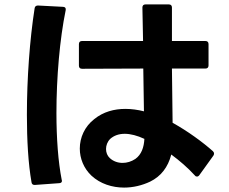

<svg xmlns="http://www.w3.org/2000/svg" viewBox="-20 -801 1040 871"><path d="M661 23C710 -1 742 -42 757 -100C795 -72 832 -40 864 -5C867 -1 870 0 874 0C877 0 881 -2 884 -6L948 -95C950 -98 951 -101 951 -104C951 -108 950 -111 946 -115C901 -155 832 -206 763 -244L760 -490H912C921 -490 926 -495 926 -504V-601C926 -610 921 -615 912 -615H760V-695V-767C760 -776 755 -781 746 -781H640C631 -781 626 -776 626 -767L629 -615H352C343 -615 338 -610 338 -601V-503C338 -494 343 -489 352 -489L630 -490L633 -296C605 -303 577 -307 549 -307C498 -307 449 -294 408 -261C364 -227 342 -177 342 -127C342 -82 360 -37 395 -4C435 33 489 50 543 50C584 50 625 40 661 23ZM102 -280C102 -166 108 -59 123 26C124 34 129 38 137 38H138L248 30C256 30 261 26 261 20V19L260 15C244 -66 236 -174 236 -288C236 -449 251 -624 278 -755C280 -764 275 -770 266 -770L152 -776C144 -776 138 -772 137 -763C115 -622 102 -445 102 -280ZM461 -125C461 -141 467 -158 480 -171C497 -186 519 -194 546 -194C572 -194 603 -186 635 -171C633 -133 622 -100 594 -80C576 -68 556 -62 536 -62C515 -62 494 -69 478 -84C467 -94 461 -109 461 -125Z"/></svg>

Font: LINE Seed JP App_OTF Bold
Style: Regular
Weight: 700
Designer: LINE & Fontrix & Fontworks
Version: Version 1.009